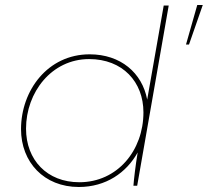

<svg xmlns="http://www.w3.org/2000/svg" viewBox="-20 -742 830 767"><path d="M513 0H528L654 -720H634L568 -344C548 -451 462 -525 338 -525C171 -525 64 -381 64 -226C64 -94 156 5 295 5C403 5 485 -52 530 -133C521 -79 515 -26 513 0ZM336 -506C470 -506 553 -415 553 -293C553 -141 449 -14 297 -14C168 -14 84 -103 84 -228C84 -373 186 -506 336 -506ZM723 -564H735L790 -722H768Z"/></svg>

Font: Fixel Display 20240404 Thin
Style: Italic
Weight: 100
Italic angle: -10°
Designer: AlfaBravo + MacPaw
Foundry: Kyrylo Tkachov, Marchela Mozhyna, Serhii Makarenko, Maria Weinstein, Zakhar Kryvoshyya
Version: Version 1.211;Glyphs 3.2 (3225)